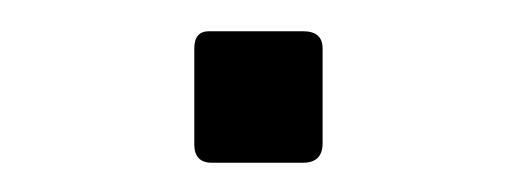

<svg xmlns="http://www.w3.org/2000/svg" viewBox="-20 -336 340 126"><path d="M107.5 -241.3V-304.2Q107.5 -315.5 117.2 -315.5H178.8Q191.7 -315.5 191.7 -304.3V-242Q191.7 -229.2 178.8 -229.2H119Q107.5 -229.2 107.5 -241.3Z"/></svg>

Font: Vivano Light
Style: Regular
Weight: 300
Designer: Joe Prince, Josias Burgherr
Version: Version 2.064;September 19, 2022;FontCreator 14.0.0.2877 64-